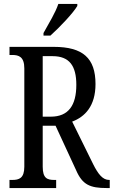

<svg xmlns="http://www.w3.org/2000/svg" viewBox="-20 -951 575 971"><path d="M200 -784V-771H235C283 -814 351 -886 371 -921V-931H275C260 -886 228 -835 200 -784ZM28 0H264V-41H255C219 -41 196 -49 196 -108V-315H261L365 -90C397 -16 436 0 520 0H535V-41H532C500 -41 477 -69 451 -121L345 -336C409 -360 463 -414 463 -526C463 -657 399 -714 252 -714H28V-673H42C75 -673 103 -664 103 -605V-108C103 -49 76 -41 42 -41H28ZM237 -361H196V-667H246C331 -667 366 -618 366 -522C366 -418 326 -361 237 -361Z"/></svg>

Font: Noto Serif Sinhala ExtraCondensed
Style: Regular
Weight: 400
Width: 2
Designer: Jelle Bosma - Monotype Design Team
Foundry: Monotype Imaging Inc.
Version: Version 2.007